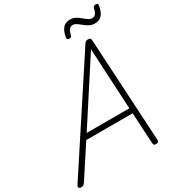

<svg xmlns="http://www.w3.org/2000/svg" viewBox="-329 -1428 1484 1614"><g transform="rotate(-30 413.5 -621.5)"><path d="M-21 14Q-37 14 -43 5Q-49 -4 -39 -20L612 -1014Q620 -1025 627.5 -1030Q635 -1035 650 -1035Q663 -1035 669 -1029.5Q675 -1024 676 -1008L732 -14Q733 0 726.5 7Q720 14 705 14Q691 14 686 8.5Q681 3 680 -10L663 -309H213L17 -9Q7 5 0 9.5Q-7 14 -21 14ZM246 -359H660L629 -950ZM515 -1118Q492 -1118 496 -1141Q505 -1197 530 -1226Q555 -1255 599 -1255Q629 -1255 652 -1242.5Q675 -1230 694 -1213.5Q713 -1197 732 -1184Q751 -1171 772 -1171Q791 -1171 804 -1187.5Q817 -1204 823 -1237Q828 -1257 851 -1257Q865 -1257 869 -1252Q873 -1247 871 -1235Q862 -1178 837 -1149.5Q812 -1121 768 -1121Q738 -1121 714.5 -1133.5Q691 -1146 671.5 -1162.5Q652 -1179 633.5 -1191.5Q615 -1204 595 -1204Q575 -1204 562 -1188Q549 -1172 542 -1138Q540 -1127 533.5 -1122.5Q527 -1118 515 -1118Z"/></g></svg>

Font: Playwrite CO ExtraLight
Style: Regular
Weight: 250
Version: Version 1.002